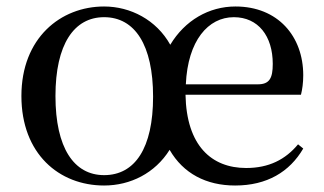

<svg xmlns="http://www.w3.org/2000/svg" viewBox="-20 -557 998 592"><path d="M301 -17C208 -17 151 -101 151 -261C151 -420 208 -504 301 -504C396 -504 452 -418 452 -259C452 -100 396 -17 301 -17ZM301 15C382 15 458 -23 503 -95C545 -22 616 15 705 15C803 15 873 -27 915 -99L899 -112C860 -65 809 -39 739 -39C632 -39 555 -108 552 -265H908C912 -281 915 -301 915 -325C915 -445 837 -537 706 -537C624 -537 550 -494 505 -419C462 -496 382 -537 301 -537C167 -537 46 -440 46 -261C46 -83 162 15 301 15ZM553 -297C559 -432 622 -504 701 -504C776 -504 821 -446 821 -360C821 -316 811 -297 775 -297Z"/></svg>

Font: Source Han Serif SC Medium
Style: Regular
Weight: 500
Designer: Ryoko NISHIZUKA 西塚涼子 (kana & ideographs); Frank Grießhammer (Latin, Greek & Cyrillic); Wenlong ZHANG 张文龙 (bopomofo); San
Foundry: Adobe
Version: Version 2.003;hotconv 1.1.1;makeotfexe 2.6.0